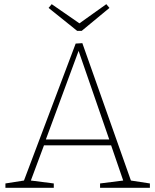

<svg xmlns="http://www.w3.org/2000/svg" viewBox="-20 -901 745 921"><path d="M238 -21V0H6V-21L95 -35L343 -692L375 -694L608 -35L699 -21V0H460V-21L571 -35L513 -204H191L128 -35ZM200 -232H504L357 -657ZM490 -881 505 -863 372 -753H350L213 -863L228 -881L361 -789Z"/></svg>

Font: Bitter ExtraLight
Style: Regular
Weight: 200
Designer: Sol Matas, and Bitter project Authors
Foundry: Sol Matas
Version: Version 2.001